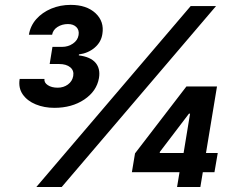

<svg xmlns="http://www.w3.org/2000/svg" viewBox="-20 -752 947 772"><path d="M198.7 -318.4Q157.7 -318.4 123.8 -332.3Q89.8 -346.2 71.5 -372.3Q53.2 -398.4 59.1 -434.6H158.7Q156.7 -419.9 172.1 -409.7Q187.5 -399.4 211.9 -399.4Q235.4 -399.4 252.9 -412.1Q270.5 -424.8 274.4 -446.3Q278.3 -468.3 262.5 -481.4Q246.6 -494.6 217.8 -494.6H179.7L190.9 -563.5H229.5Q253.9 -563.5 273.2 -576.7Q292.5 -589.8 295.9 -610.8Q299.3 -630.9 287.1 -643.1Q274.9 -655.3 253.4 -655.3Q229.5 -655.3 211.2 -643.6Q192.9 -631.8 189.5 -612.3H96.2Q102.1 -648.4 126 -675.3Q149.9 -702.1 186 -717.3Q222.2 -732.4 264.2 -732.4Q328.1 -732.4 364 -699Q399.9 -665.5 391.6 -615.2Q386.7 -582.5 360.6 -560.3Q334.5 -538.1 297.4 -533.2L296.9 -529.3Q343.8 -523.4 364 -499.8Q384.3 -476.1 377.9 -438Q368.7 -385.3 318.8 -351.8Q269 -318.4 198.7 -318.4ZM126 0 746.6 -727.5H848.6L228 0ZM510.3 -59.6 522.9 -135.3 729.5 -404.3H799.8L781.2 -294.9H739.7L623 -141.6L622.1 -136.7H855.5L842.3 -59.6ZM691.9 0 705.6 -82.5 714.8 -116.2 762.2 -404.3H852.5L785.6 0Z"/></svg>

Font: Inter 17pt
Style: Bold Italic
Weight: 700
Italic angle: -9.3988°
Version: Version 4.001;git-66647c0bb